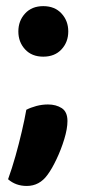

<svg xmlns="http://www.w3.org/2000/svg" viewBox="-20 -498 284 635"><path d="M40.7 -394Q40.7 -429.2 63 -453.4Q85.2 -477.7 123.1 -477.7Q161 -477.7 183.4 -453.4Q205.8 -429.2 205.8 -394Q205.8 -358.8 183.4 -334.7Q161 -310.6 123.1 -310.6Q85.2 -310.6 63 -334.7Q40.7 -358.8 40.7 -394ZM137.2 80.1Q110.6 117 68.5 117Q32 117 6.7 94.8Q19.7 58.9 31.2 18.1Q42.7 -22.7 52 -62.7Q61.4 -102.6 67 -134.9Q81 -142.2 100 -147.4Q119.1 -152.5 138.7 -152.5Q165.3 -152.5 184.2 -140.4Q203.1 -128.2 203.1 -97.7Q203.1 -72.4 192.6 -37.9Q182.1 -3.4 166.8 28.7Q151.5 60.9 137.2 80.1Z"/></svg>

Font: Baloo Tammudu 2
Style: Regular
Weight: 400
Designer: Maithili Shingre, Omkar Shende and Ek Type
Foundry: Ek Type
Version: Version 1.700